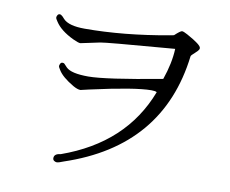

<svg xmlns="http://www.w3.org/2000/svg" viewBox="-82 -877 1164 971"><g transform="rotate(10 500.0 -391.5)"><path d="M880 -700Q876 -690 859 -675.5Q842 -661 841 -656Q784 -181 301 -20L282 -13Q273 -10 267 -10Q261 -10 254 -14.5Q247 -19 247 -28Q247 -51 280 -54Q597 -167 704 -447Q697 -452 676 -452Q593 -452 365 -401L322 -391Q307 -391 284 -404Q224 -439 204 -472Q194 -487 194.5 -492.5Q195 -498 198.5 -504.5Q202 -511 209 -511Q216 -511 219 -508L235 -491Q261 -465 349 -465Q437 -465 725 -519Q755 -605 758 -679L698 -674Q411 -651 379.5 -645Q348 -639 323 -633L280 -624Q270 -624 242 -637Q175 -669 148 -711Q138 -725 138 -731Q138 -737 142 -743.5Q146 -750 153 -750Q160 -750 169 -741Q178 -732 179 -730Q207 -700 289 -700Q489 -700 720 -742Q730 -744 740 -746Q769 -773 777 -773Q785 -773 805 -762Q880 -721 880 -705Z"/></g></svg>

Font: Sawarabi Mincho
Style: Regular
Weight: 400
Version: Version 1.00